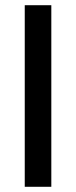

<svg xmlns="http://www.w3.org/2000/svg" viewBox="-20 -717 292 737"><path d="M75 -697H177V0H75Z"/></svg>

Font: Hanken Grotesk Medium
Style: Regular
Weight: 500
Designer: Alfredo Marco Pradil
Foundry: Hanken Design Co.
Version: Version 3.014